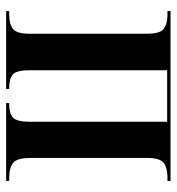

<svg xmlns="http://www.w3.org/2000/svg" viewBox="5 -581 576 626"><g transform="rotate(90 293.0 -268.0)"><path d="M16 0V-10H28Q58 -10 74 -22Q90 -34 90 -78V-459Q90 -502 74 -514Q58 -526 28 -526H16V-536H570V-526H558Q528 -526 511.5 -514Q495 -502 495 -459V-78Q495 -35 511.5 -22.5Q528 -10 559 -10H570V0H316V-10H321Q349 -10 363 -22Q377 -34 377 -78V-525H209V-78Q209 -34 222.5 -22Q236 -10 266 -10H270V0Z"/></g></svg>

Font: Noto Serif Display Condensed SemiBold
Style: Regular
Weight: 600
Width: 3
Designer: Monotype Design Team
Foundry: Monotype Imaging Inc.
Version: Version 2.009